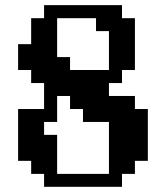

<svg xmlns="http://www.w3.org/2000/svg" viewBox="-20 -720 640 740"><path d="M450.2 -49.8V0H149.9V-49.8H100.1V-100.1H49.8V-299.8H149.9V-399.9H100.1V-450.2H49.8V-549.8H100.1V-649.9H149.9V-700.2H450.2V-649.9H500V-450.2H450.2V-399.9H399.9V-350.1H500V-299.8H549.8V-100.1H500V-49.8ZM250 -450.2H399.9V-600.1H350.1V-649.9H200.2V-500H250ZM200.2 -49.8H399.9V-250H299.8V-299.8H250V-350.1H200.2V-250H149.9V-200.2H200.2Z"/></svg>

Font: Redaction 50
Style: Bold
Weight: 700
Designer: Jeremy Mickel / Forest Young
Foundry: MCKL
Version: Version 2.001;hotconv 1.0.113;makeotfexe 2.5.65598 DEVELOPME